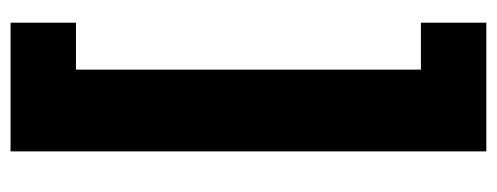

<svg xmlns="http://www.w3.org/2000/svg" viewBox="-309 -465 942 364"><g transform="rotate(90 162.0 -283.0)"><path d="M23 44H112V-610H23V-734H267V168H23Z"/></g></svg>

Font: Noto Sans Cham Black
Style: Regular
Weight: 900
Version: Version 2.002